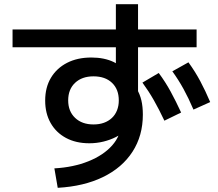

<svg xmlns="http://www.w3.org/2000/svg" viewBox="-20 -838 1040 918"><path d="M240 -33Q331 -38 403 -67Q475 -96 516.5 -143Q558 -190 558 -247V-270L610 -258Q601 -235 581.5 -216Q562 -197 534.5 -183Q507 -169 474.5 -161Q442 -153 407 -153Q343 -153 295.5 -178.5Q248 -204 222 -250Q196 -296 196 -357Q196 -420 223.5 -466Q251 -512 300.5 -537.5Q350 -563 417 -563Q479 -563 524.5 -541Q570 -519 608 -476L534 -459V-818H640V-368L632 -417Q649 -388 656 -358Q663 -328 663 -290Q663 -189 613.5 -112.5Q564 -36 472.5 8.5Q381 53 256 60ZM427 -243Q455 -243 477 -251Q499 -259 515 -274Q531 -289 539.5 -310.5Q548 -332 548 -358Q548 -411 515.5 -442Q483 -473 427 -473Q372 -473 339 -442Q306 -411 306 -358Q306 -306 339 -274.5Q372 -243 427 -243ZM40 -612V-697H920V-612ZM905 -314Q881 -370 857 -413.5Q833 -457 804 -497L881 -540Q913 -496 937.5 -450Q962 -404 985 -350ZM766 -261Q740 -316 715.5 -359Q691 -402 661 -443L739 -489Q771 -446 796 -400Q821 -354 846 -300Z"/></svg>

Font: M PLUS 1 Medium
Style: Regular
Weight: 500
Designer: Coji Morishita
Foundry: UNDERFOREST DESIGN
Version: Version 1.001